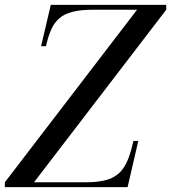

<svg xmlns="http://www.w3.org/2000/svg" viewBox="-70 -770 704 790"><path d="M494 -730H314Q288.2 -730 267.4 -728Q246.5 -726 229.2 -721.5Q212 -717 198.7 -710.8Q185.4 -704.6 174.5 -695.1Q163.6 -685.5 155.6 -674.6Q147.5 -663.6 140.8 -648.5Q134 -633.4 129 -617.2Q124 -601.1 119 -580H99L139 -750H614V-730L70 -20H280Q300.8 -20 318.1 -21.3Q335.4 -22.6 350.5 -25.6Q365.6 -28.6 377.9 -32.8Q390.2 -37 400.9 -43.6Q411.5 -50.1 420 -57.7Q428.5 -65.2 435.9 -75.8Q443.2 -86.2 449.1 -97.6Q454.9 -109 460.3 -124Q465.8 -139 470.1 -154.6Q474.5 -170.2 479 -190H499L455 0H-50V-20Z"/></svg>

Font: Bodoni* 11
Style: Italic
Weight: 400
Italic angle: -13°
Version: Version 1.002